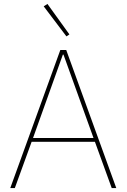

<svg xmlns="http://www.w3.org/2000/svg" viewBox="-20 -951 640 971"><path d="M316 -767 331 -777 220 -931 201 -919ZM568 0 315 -698H285L32 0H55L140 -234H460L545 0ZM453 -253H147L298 -675H301Z"/></svg>

Font: IBM Plex Devanagari Thin
Style: Regular
Weight: 100
Designer: Mike Abbink, Paul van der Laan, Pieter van Rosmalen, Erin McLaughlin
Foundry: Bold Monday
Version: Version 1.0